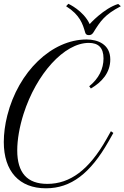

<svg xmlns="http://www.w3.org/2000/svg" viewBox="-20 -999 673 1038"><path d="M228.5 19C363.8 19 468.8 -61.5 567.4 -235.4L592.8 -280.3L579.6 -289.6L554.2 -244.6C461.9 -82 359.9 -4.9 235.8 -4.9C127 -4.9 73.2 -64.5 73.2 -186C73.2 -244.1 85.4 -314 107.4 -383.3C176.3 -599.1 327.1 -767.1 460 -767.1C511.7 -767.1 539.6 -741.2 539.6 -683.1C539.6 -627.4 514.6 -574.7 462.4 -532.7L471.2 -520.5C529.8 -554.7 576.2 -605 576.2 -677.7C576.2 -759.8 508.3 -785.6 448.2 -785.6C259.8 -785.6 79.6 -612.3 19.5 -375C6.8 -325.2 0.5 -274.9 0.5 -231.4C0.5 -72.8 84 19 228.5 19ZM484.4 -822.8C522.5 -884.3 545.4 -919.9 633.3 -965.3C633.3 -965.3 619.1 -977.5 619.1 -977.5C542 -954.6 464.4 -868.7 464.8 -868.7C431.2 -941.9 349.6 -978.5 349.6 -978.5C349.6 -978.5 338.4 -965.8 337.4 -965.3C412.6 -918 427.2 -869.1 440.4 -823.7C442.9 -814 448.7 -809.1 460.4 -809.1C468.8 -809.1 477.1 -811.5 484.4 -822.8Z"/></svg>

Font: Petit Formal Script
Style: Regular
Weight: 400
Designer: Pablo Impallari, Brenda Gallo, Rodrigo Fuenzalida
Foundry: Pablo Impallari, Brenda Gallo, Rodrigo Fuenzalida
Version: Version 1.001